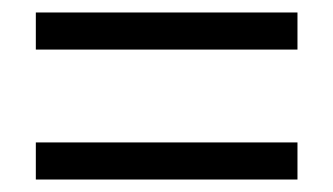

<svg xmlns="http://www.w3.org/2000/svg" viewBox="-20 -476 531 306"><path d="M37.1 -189.9V-249H454.1V-189.9ZM37.1 -397V-456.1H454.1V-397Z"/></svg>

Font: Montserrat Light
Style: Regular
Weight: 300
Designer: Julieta Ulanovsky
Foundry: Julieta Ulanovsky
Version: Version 1.000;PS 002.000;hotconv 1.0.70;makeotf.lib2.5.58329